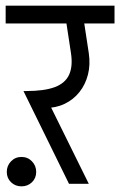

<svg xmlns="http://www.w3.org/2000/svg" viewBox="-45 -650 425 679"><path d="M-25 -567V-630H40V-567ZM76 -268 47 -328Q112 -328 149 -342Q186 -356 199.5 -386Q213 -416 206 -462H269Q275 -421 266 -386Q257 -351 236 -324.5Q215 -298 184 -283Q153 -268 114 -268ZM199 0 38 -328H107L269 0ZM206 -462 185 -600H248L269 -462ZM-15 -567V-630H360V-567ZM31 9Q9 9 -6 -5.5Q-21 -20 -21 -42Q-21 -64 -6 -79.5Q9 -95 31 -95Q53 -95 68 -79.5Q83 -64 83 -42Q83 -20 68 -5.5Q53 9 31 9Z"/></svg>

Font: Akshar Light
Style: Regular
Weight: 300
Designer: Tall Chai
Foundry: Tall Chai
Version: Version 1.100